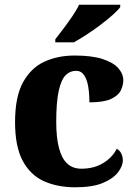

<svg xmlns="http://www.w3.org/2000/svg" viewBox="-20 -786 580 816"><path d="M300 10Q224 10 166.5 -16Q109 -42 76.5 -102.5Q44 -163 44 -267Q44 -375 78 -436.5Q112 -498 169 -524Q226 -550 297 -550Q371 -550 416.5 -535Q462 -520 483 -496Q504 -472 504 -444Q504 -424 493.5 -402Q483 -380 452 -365.5Q421 -351 360 -351Q360 -387 355 -417.5Q350 -448 337.5 -466.5Q325 -485 303 -485Q277 -485 258.5 -466Q240 -447 229.5 -399.5Q219 -352 219 -268Q219 -202 230.5 -157.5Q242 -113 265.5 -91Q289 -69 326 -69Q380 -69 419.5 -93.5Q459 -118 476 -154Q490 -146 496 -132.5Q502 -119 502 -105Q502 -80 481 -53Q460 -26 416 -8Q372 10 300 10ZM215 -619Q230 -638 249.5 -664Q269 -690 287.5 -717Q306 -744 316 -766H491V-756Q482 -743 459.5 -723Q437 -703 408 -681Q379 -659 349 -639.5Q319 -620 294 -606H215Z"/></svg>

Font: Noto Serif Tibetan ExtraBold
Style: Regular
Weight: 800
Version: Version 2.103